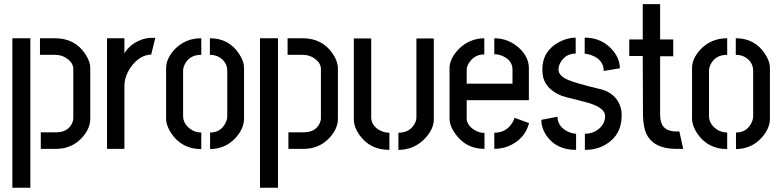

<svg xmlns="http://www.w3.org/2000/svg" viewBox="-20 -711 3734 917"><path d="M174.8 0V-79.1H248Q303.7 -79.1 324.2 -122.1Q330.1 -134.8 330.1 -146.5V-381.8Q330.1 -409.2 300.8 -430.7Q276.4 -449.2 242.2 -449.2H170.9V-528.3H242.2Q336.9 -528.3 386.7 -454.1Q411.1 -418 411.1 -384.8V-143.6Q411.1 -95.7 370.1 -51.8Q321.3 0 247.1 0ZM39.1 185.5V-528.3H125V185.5Z M491.2 0V-528.3H574.2V-456.1Q599.6 -499 650.4 -519.5Q677.7 -530.3 704.1 -530.3H721.7L702.1 -450.2Q648.4 -449.2 606.4 -392.6Q574.2 -347.7 574.2 -299.8V0Z M773.4 -144.5V-385.7Q773.4 -431.6 814.5 -475.6Q865.2 -528.3 941.4 -528.3V-449.2Q883.8 -449.2 861.3 -401.4Q854.5 -386.7 854.5 -372.1V-157.2Q854.5 -121.1 887.7 -95.7Q911.1 -78.1 941.4 -78.1V1Q848.6 1 797.9 -74.2Q773.4 -111.3 773.4 -144.5ZM983.4 1V-78.1Q1035.2 -78.1 1057.6 -125Q1065.4 -140.6 1065.4 -155.3V-372.1Q1065.4 -412.1 1031.2 -435.5Q1009.8 -449.2 982.4 -449.2V-528.3Q1072.3 -528.3 1121.1 -455.1Q1145.5 -418.9 1145.5 -385.7V-144.5Q1145.5 -96.7 1104.5 -51.8Q1056.6 0 983.4 1Z M1357.4 0V-79.1H1430.7Q1486.3 -79.1 1506.8 -122.1Q1512.7 -134.8 1512.7 -146.5V-381.8Q1512.7 -409.2 1483.4 -430.7Q1459 -449.2 1424.8 -449.2H1353.5V-528.3H1424.8Q1519.5 -528.3 1569.3 -454.1Q1593.8 -418 1593.8 -384.8V-143.6Q1593.8 -95.7 1552.7 -51.8Q1503.9 0 1429.7 0ZM1221.7 185.5V-528.3H1307.6V185.5Z M1669.9 -140.6V-527.3H1752.9V-150.4Q1752.9 -115.2 1788.1 -91.8Q1811.5 -77.1 1839.8 -77.1V4.9Q1746.1 4.9 1695.3 -68.4Q1669.9 -105.5 1669.9 -140.6ZM1882.8 4.9V-77.1Q1935.5 -77.1 1960 -119.1Q1968.8 -134.8 1968.8 -150.4V-527.3H2051.8V-140.6Q2051.8 -94.7 2009.8 -49.8Q1959 3.9 1882.8 4.9Z M2127 -144.5V-386.7Q2127.9 -431.6 2169.9 -475.6Q2220.7 -527.3 2293 -528.3V-451.2Q2246.1 -451.2 2219.7 -410.2Q2209 -392.6 2209 -377.9V-311.5H2427.7V-377.9Q2427.7 -421.9 2382.8 -442.4Q2362.3 -452.1 2340.8 -452.1V-528.3Q2408.2 -528.3 2460.9 -480.5Q2504.9 -438.5 2505.9 -387.7V-232.4H2209V-144.5Q2209 -117.2 2240.2 -93.8Q2265.6 -76.2 2293.9 -76.2V0Q2205.1 0 2154.3 -72.3Q2127 -110.4 2127 -144.5ZM2340.8 0V-77.1Q2399.4 -77.1 2428.7 -127.9Q2434.6 -138.7 2437.5 -148.4L2506.8 -123Q2489.3 -55.7 2426.8 -21.5Q2386.7 0 2340.8 0Z M2565.4 -138.7 2642.6 -153.3Q2642.6 -109.4 2688.5 -84Q2710.9 -73.2 2731.4 -72.3V4.9Q2636.7 4.9 2589.8 -63.5Q2565.4 -99.6 2565.4 -138.7ZM2570.3 -378.9Q2570.3 -467.8 2651.4 -510.7Q2690.4 -531.2 2729.5 -531.2V-455.1Q2684.6 -455.1 2660.2 -418Q2647.5 -399.4 2647.5 -378.9Q2647.5 -347.7 2696.3 -328.1Q2733.4 -312.5 2839.8 -287.1Q2906.2 -273.4 2934.6 -221.7Q2949.2 -194.3 2949.2 -160.2Q2949.2 -66.4 2874 -21.5Q2830.1 4.9 2773.4 4.9V-72.3Q2818.4 -72.3 2848.6 -103.5Q2870.1 -126 2870.1 -156.2Q2870.1 -195.3 2793 -218.8Q2773.4 -224.6 2730.5 -235.4Q2684.6 -246.1 2664.1 -252.9Q2589.8 -282.2 2574.2 -341.8Q2570.3 -359.4 2570.3 -378.9ZM2772.5 -454.1V-531.2Q2856.4 -531.2 2908.2 -468.8Q2940.4 -428.7 2940.4 -384.8L2863.3 -372.1Q2863.3 -425.8 2804.7 -447.3Q2787.1 -454.1 2772.5 -454.1Z M2985.4 -443.4V-522.5H3049.8V-691.4H3132.8V-522.5H3195.3V-442.4H3132.8V-162.1Q3132.8 -92.8 3189.5 -85Q3200.2 -83 3210.9 -83H3224.6L3243.2 0H3208Q3087.9 -1 3060.5 -89.8Q3050.8 -123 3050.8 -171.9L3049.8 -443.4Z M3285.2 -144.5V-385.7Q3285.2 -431.6 3326.2 -475.6Q3377 -528.3 3453.1 -528.3V-449.2Q3395.5 -449.2 3373 -401.4Q3366.2 -386.7 3366.2 -372.1V-157.2Q3366.2 -121.1 3399.4 -95.7Q3422.9 -78.1 3453.1 -78.1V1Q3360.4 1 3309.6 -74.2Q3285.2 -111.3 3285.2 -144.5ZM3495.1 1V-78.1Q3546.9 -78.1 3569.3 -125Q3577.1 -140.6 3577.1 -155.3V-372.1Q3577.1 -412.1 3543 -435.5Q3521.5 -449.2 3494.1 -449.2V-528.3Q3584 -528.3 3632.8 -455.1Q3657.2 -418.9 3657.2 -385.7V-144.5Q3657.2 -96.7 3616.2 -51.8Q3568.4 0 3495.1 1Z"/></svg>

Font: Post No Bills Colombo SemiBold
Style: Regular
Weight: 600
Designer: Kosala Senevirathne, Siva Puranthara, Lasantha Premarathna, Tharique Azeez
Foundry: Mooniak
Version: Version 1.220 ; ttfautohint (v1.6)